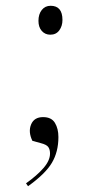

<svg xmlns="http://www.w3.org/2000/svg" viewBox="-20 -502 299 664"><path d="M113 -430Q113 -453 124.5 -467.5Q136 -482 155 -482Q196 -482 196 -433Q196 -412 185 -397Q174 -382 154 -382Q136 -382 124.5 -395Q113 -408 113 -430ZM77 142 70 132Q108 105 130.5 79Q153 53 153 29Q153 15 147 6.5Q141 -2 121 -7L92 -15Q77 -46 87.5 -71.5Q98 -97 129 -97Q158 -97 170 -77Q182 -57 182 -28Q182 23 159.5 61Q137 99 77 142Z"/></svg>

Font: Literata 72pt ExtraLight
Style: Italic
Weight: 200
Italic angle: -2°
Designer: Latin by Veronika Burian and Jose Scaglione. Greek by Irene Vlachou. Cyrillic by Vera Evstafieva
Foundry: TypeTogether
Version: Version 3.002